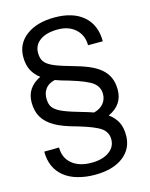

<svg xmlns="http://www.w3.org/2000/svg" viewBox="-139 -808 890 1137"><g transform="rotate(-15 306.5 -240.0)"><path d="M559.1 -210.4Q559.1 -118.2 468.3 -76.7Q502 -52.7 519.5 -19.5Q537.1 13.7 537.1 62.5Q537.1 144.5 473.6 193.1Q410.2 241.7 298.8 241.7Q244.1 241.7 195.1 228Q146 214.4 111.8 186.5Q43.9 131.3 43.9 31.2L134.8 30.3Q134.8 93.8 178.7 130.6Q222.7 167.5 298.8 167.5Q365.2 167.5 405.8 138.9Q446.3 110.4 446.3 63.5Q446.3 20 411.6 -5.6Q377 -31.2 274.9 -61.5Q186 -85 139.2 -112.1Q92.3 -139.2 69.6 -177Q46.9 -214.8 46.9 -269Q46.9 -359.9 135.7 -402.8Q103.5 -426.8 86.2 -460Q68.8 -493.2 68.8 -542Q68.8 -623 134 -671.9Q199.2 -720.7 307.6 -720.7Q420.9 -720.7 484.4 -665.5Q547.9 -610.4 547.9 -510.3H457.5Q457.5 -571.3 416.5 -609.1Q375.5 -647 307.6 -647Q238.3 -647 199 -618.9Q159.7 -590.8 159.7 -543Q159.7 -509.3 173.3 -489.7Q187 -470.2 220 -454.3Q252.9 -438.5 323 -418.9Q393.1 -399.4 434.3 -381.8Q475.6 -364.3 503.2 -340.6Q530.8 -316.9 544.9 -285.4Q559.1 -253.9 559.1 -210.4ZM293.9 -337.4Q250 -349.1 213.4 -362.3Q174.3 -353 156 -328.4Q137.7 -303.7 137.7 -270Q137.7 -235.8 150.9 -216.3Q164.1 -196.8 196.5 -180.7Q229 -164.6 298.3 -144.5Q367.7 -124.5 389.2 -116.2Q427.2 -126 447.8 -150.6Q468.3 -175.3 468.3 -209Q468.3 -252 434.3 -278.6Q400.4 -305.2 293.9 -337.4Z"/></g></svg>

Font: Mardoto
Style: Regular
Weight: 400
Designer: Christian Robertson, Vahan Hovhannisyan
Foundry: Google
Version: Version 1.000